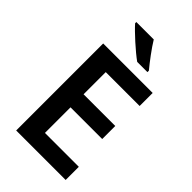

<svg xmlns="http://www.w3.org/2000/svg" viewBox="-278 -1026 1114 1114"><g transform="rotate(45 279.0 -469.0)"><path d="M284 -938H141V-928C173 -891 259 -813 308 -778H392V-790C361 -827 311 -893 284 -938ZM499 0V-108H221V-318H481V-425H221V-607H499V-714H93V0Z"/></g></svg>

Font: Noto Sans Tai Tham SemiBold
Style: Regular
Weight: 600
Designer: Monotype Design Team 2013. Revised by David WIlliams 2020
Foundry: Monotype Imaging Inc.
Version: Version 2.002